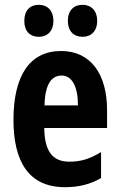

<svg xmlns="http://www.w3.org/2000/svg" viewBox="-20 -768 497 798"><path d="M81 -681C81 -638 105 -615 141 -615C178 -615 202 -640 202 -681C202 -723 178 -748 141 -748C105 -748 81 -725 81 -681ZM262 -681C262 -639 286 -615 323 -615C360 -615 384 -640 384 -681C384 -723 360 -748 323 -748C287 -748 262 -725 262 -681ZM234 -556C104 -556 36 -454 36 -270C36 -97 99 10 250 10C307 10 356 -2 400 -28V-136C353 -107 315 -96 268 -96C198 -96 165 -140 164 -236H425V-310C425 -460 357 -556 234 -556ZM236 -454C280 -454 304 -407 304 -330H165C167 -418 194 -454 236 -454Z"/></svg>

Font: Noto Sans Devanagari ExtraCondensed
Style: Bold
Weight: 700
Width: 2
Designer: Jelle Bosma - Monotype Design Team
Foundry: Monotype Imaging Inc.
Version: Version 2.004